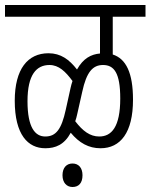

<svg xmlns="http://www.w3.org/2000/svg" viewBox="-20 -642 602 768"><path d="M0 -575H380V-428C345 -425 313 -409 288 -364C257 -404 223 -429 174 -429C91 -429 39 -366 39 -239C39 -103 92 -49 161 -49C202 -49 237 -63 263 -111C297 -70 335 -49 382 -49C462 -49 512 -112 512 -243C512 -351 484 -407 431 -424V-575H562V-622H0ZM289 -186 309 -275C326 -354 351 -382 392 -382C436 -382 461 -351 461 -248C461 -134 426 -96 377 -96C340 -96 311 -118 281 -157C284 -166 287 -176 289 -186ZM90 -237C90 -344 126 -382 178 -382C215 -382 242 -356 270 -318C267 -309 264 -299 262 -289L243 -203C226 -125 204 -96 161 -96C121 -96 90 -131 90 -237ZM230 59C230 89 247 106 270 106C295 106 310 90 310 59C310 30 295 12 270 12C246 12 230 29 230 59Z"/></svg>

Font: Noto Sans Devanagari ExtraCondensed Light
Style: Regular
Weight: 300
Width: 2
Designer: Jelle Bosma - Monotype Design Team
Foundry: Monotype Imaging Inc.
Version: Version 2.004